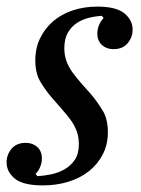

<svg xmlns="http://www.w3.org/2000/svg" viewBox="-21 -550 427 582"><path d="M109 12Q49 12 24 -8.5Q-1 -29 -1 -58Q-1 -81 14 -99Q29 -117 57 -117Q78 -117 92 -104.5Q106 -92 106 -69Q106 -57 101 -44.5Q96 -32 87 -23L92 -16Q112 -17 134 -21.5Q156 -26 175 -37Q194 -48 206 -66Q218 -84 218 -113Q218 -135 211.5 -152.5Q205 -170 193.5 -186Q182 -202 167.5 -218Q153 -234 137 -253Q117 -276 101.5 -302Q86 -328 86 -367Q86 -404 100.5 -434Q115 -464 140 -485.5Q165 -507 199.5 -518.5Q234 -530 274 -530Q331 -530 356 -509.5Q381 -489 381 -460Q381 -437 366 -419Q351 -401 323 -401Q302 -401 288 -413.5Q274 -426 274 -449Q274 -461 279 -473.5Q284 -486 293 -495L288 -502Q269 -501 248.5 -496Q228 -491 211.5 -480Q195 -469 184.5 -450.5Q174 -432 174 -404Q174 -382 180.5 -364.5Q187 -347 198.5 -331Q210 -315 224.5 -298.5Q239 -282 256 -263Q275 -240 290.5 -214.5Q306 -189 306 -149Q306 -112 290.5 -82Q275 -52 248.5 -31Q222 -10 186 1Q150 12 109 12Z"/></svg>

Font: IBM Plex Serif Text
Style: Italic
Weight: 450
Italic angle: -14°
Designer: Mike Abbink, Paul van der Laan, Pieter van Rosmalen
Foundry: Bold Monday
Version: Version 3.001